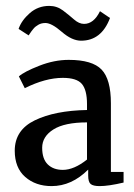

<svg xmlns="http://www.w3.org/2000/svg" viewBox="-20 -623 456 651"><path d="M30 -112Q30 -182 98 -215Q166 -248 275 -250V-270Q275 -318 257.5 -338.5Q240 -359 193 -359Q134 -359 64 -324L44 -364Q62 -380 113 -400Q164 -420 213 -420Q293 -420 324.5 -387Q356 -354 356 -273V-40H399V-4Q348 8 318 8Q296 8 287.5 1Q279 -6 279 -28V-48Q223 8 155 8Q101 8 65.5 -23Q30 -54 30 -112ZM193 -47Q231 -47 275 -82V-208Q199 -208 161 -184Q123 -160 123 -122Q123 -84 142 -65.5Q161 -47 193 -47ZM77 -503 43 -525Q53 -554 81 -578.5Q109 -603 147 -603Q173 -603 193.5 -587.5Q214 -572 231 -557Q248 -542 265 -542Q298 -542 319 -585L353 -562Q324 -485 255 -485Q224 -485 189.5 -515Q155 -545 134 -545Q127 -545 121 -543.5Q115 -542 110 -539Q105 -536 101 -533Q97 -530 93 -525Q89 -520 87 -517.5Q85 -515 81.5 -509.5Q78 -504 77 -503Z"/></svg>

Font: Aikya Medium
Style: Regular
Weight: 500
Designer: Neelakash Kshetrimayum (Latin subset based on Merriweather by Eben Sorkin)
Foundry: Brand New Type
Version: Version 1.00 b005